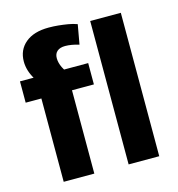

<svg xmlns="http://www.w3.org/2000/svg" viewBox="-112 -859 887 957"><g transform="rotate(-15 331.5 -381.0)"><path d="M99 -430H18V-540H162L132 -479Q107 -509 91.5 -534.5Q76 -560 69 -583.5Q62 -607 62 -630Q62 -690 105 -726Q148 -762 225 -762Q251 -762 275.5 -759.5Q300 -757 324 -753Q348 -749 370 -741L352 -640Q332 -646 314 -649Q296 -652 281 -652Q254 -652 239.5 -639.5Q225 -627 225 -604Q225 -580 237.5 -554.5Q250 -529 274 -495L179 -540H370V-430H257V0H99ZM592 -740V0H434V-740Z"/></g></svg>

Font: Pathway Extreme 28pt
Style: Bold
Weight: 700
Designer: Eduardo Rodriguez Tunni
Foundry: Eduardo Rodriguez Tunni
Version: Version 1.001;gftools[0.9.26]